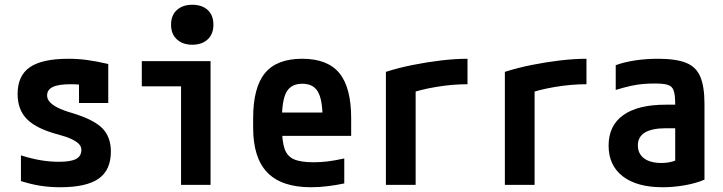

<svg xmlns="http://www.w3.org/2000/svg" viewBox="-20 -777 3040 807"><path d="M233 10Q188 10 148 3.5Q108 -3 68 -16V-124Q112 -110 151 -103.5Q190 -97 228 -97Q278 -97 300 -109Q322 -121 322 -147Q322 -161 312 -171.5Q302 -182 281.5 -192Q261 -202 227 -211Q135 -235 94.5 -275Q54 -315 54 -382Q54 -459 105.5 -494.5Q157 -530 268 -530Q307 -530 345 -525Q383 -520 435 -508V-344H312V-484L365 -416Q333 -420 313.5 -421.5Q294 -423 277 -423Q226 -423 202 -411.5Q178 -400 178 -376Q178 -361 189 -348.5Q200 -336 222.5 -324.5Q245 -313 283 -302Q373 -275 409.5 -238.5Q446 -202 446 -140Q446 -62 394.5 -26Q343 10 233 10Z M741 0V-414H576V-520H865V0ZM788 -589Q748 -589 723.5 -611.5Q699 -634 699 -673Q699 -713 723.5 -735Q748 -757 788 -757Q829 -757 853 -735Q877 -713 877 -673Q877 -634 853 -611.5Q829 -589 788 -589Z M1287 10Q1164 10 1104 -51.5Q1044 -113 1044 -240V-280Q1044 -409 1093.5 -469.5Q1143 -530 1250 -530Q1357 -530 1406.5 -469.5Q1456 -409 1456 -280V-206H1104V-304H1359L1336 -272V-275Q1336 -357 1316.5 -391Q1297 -425 1251 -425Q1204 -425 1184.5 -391Q1165 -357 1165 -275V-245Q1165 -184 1176 -152Q1187 -120 1215.5 -107.5Q1244 -95 1298 -95Q1327 -95 1356.5 -98.5Q1386 -102 1427 -111V-6Q1394 1 1358 5.5Q1322 10 1287 10Z M1602 -475Q1655 -492 1715 -504Q1775 -516 1834.5 -523Q1894 -530 1945 -530V-423Q1881 -423 1812.5 -411.5Q1744 -400 1696 -382L1727 -440V0H1602Z M2102 -475Q2155 -492 2215 -504Q2275 -516 2334.5 -523Q2394 -530 2445 -530V-423Q2381 -423 2312.5 -411.5Q2244 -400 2196 -382L2227 -440V0H2102Z M2765 10Q2657 10 2597.5 -36Q2538 -82 2538 -165Q2538 -249 2599.5 -293Q2661 -337 2778 -337H2879V-238H2780Q2661 -238 2661 -166Q2661 -131 2687 -111.5Q2713 -92 2760 -92Q2787 -92 2809.5 -99Q2832 -106 2850 -119L2818 -53V-337Q2818 -376 2812 -395Q2806 -414 2788 -420Q2770 -426 2733 -426Q2707 -426 2683 -424Q2659 -422 2631.5 -416Q2604 -410 2568 -399V-503Q2603 -516 2649 -523Q2695 -530 2746 -530Q2821 -530 2863.5 -513Q2906 -496 2923.5 -454.5Q2941 -413 2941 -340V-22Q2907 -7 2859.5 1.5Q2812 10 2765 10Z"/></svg>

Font: M PLUS 1 Code SemiBold
Style: Regular
Weight: 600
Designer: Coji Morishita
Foundry: UNDERFOREST DESIGN
Version: Version 1.005